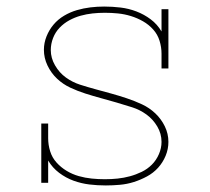

<svg xmlns="http://www.w3.org/2000/svg" viewBox="-20 -558 640 586"><path d="M303 8Q277 8 252.5 5Q228 2 204.5 -6.5Q181 -15 160.5 -30.5Q140 -46 127 -68V0H106V-181H127V-136Q127 -116 133 -96.5Q139 -77 152.5 -62Q166 -47 183.5 -36.5Q201 -26 220.5 -20.5Q240 -15 260 -13Q280 -11 300 -11Q300 -11 300 -11Q300 -11 300 -11Q320 -11 339 -13Q358 -15 376.5 -20Q395 -25 412.5 -33.5Q430 -42 443.5 -55.5Q457 -69 465 -87.5Q473 -106 473 -125Q473 -150 460 -172Q447 -194 427 -208.5Q407 -223 383.5 -230.5Q360 -238 336 -245Q312 -252 288 -258.5Q264 -265 240.5 -272.5Q217 -280 194.5 -290.5Q172 -301 154 -318Q136 -335 125 -358Q114 -381 114 -406Q114 -427 122 -447Q130 -467 143.5 -483Q157 -499 175.5 -510Q194 -521 214.5 -527Q235 -533 256 -535.5Q277 -538 298 -538Q323 -538 348 -535Q373 -532 396.5 -523Q420 -514 440 -499Q460 -484 473 -462V-530H494V-349H473V-394Q473 -414 467 -433.5Q461 -453 447.5 -468Q434 -483 416.5 -493Q399 -503 379.5 -509Q360 -515 340 -517Q320 -519 300 -519Q281 -519 262.5 -517Q244 -515 226 -510Q208 -505 191.5 -496Q175 -487 162 -473.5Q149 -460 142 -442Q135 -424 135 -405Q135 -381 148 -358.5Q161 -336 181 -321.5Q201 -307 224.5 -299.5Q248 -292 272 -285.5Q296 -279 319.5 -272.5Q343 -266 367 -258Q391 -250 413.5 -239.5Q436 -229 454 -212Q472 -195 483 -172.5Q494 -150 494 -125Q494 -103 485.5 -82.5Q477 -62 462.5 -46Q448 -30 428.5 -19.5Q409 -9 388.5 -2.5Q368 4 346 6Q324 8 303 8Z"/></svg>

Font: Iosevka Slab Thin Extended
Style: Regular
Weight: 100
Width: 7
Monospace: yes
Designer: Belleve Invis
Foundry: Belleve Invis
Version: Version 11.1.1; ttfautohint (v1.8.3)